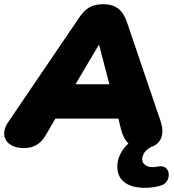

<svg xmlns="http://www.w3.org/2000/svg" viewBox="-38 -698 831 918"><path d="M75 10C124 10 157 -11 179 -49L227 -131H528L540 -82C548 -50 560 -27 576 -12C544 17 523 56 523 98C523 161 566 200 656 200C678 200 710 196 732 189C786 172 780 86 719 98C704 101 696 101 689 101C663 101 642 86 642 63C642 44 654 20 686 4C728 -10 751 -50 731 -115L570 -589C551 -649 515 -678 457 -678C399 -678 368 -657 336 -607L-1 -111C-44 -43 -1 10 75 10ZM434 -483H436L485 -295H323Z"/></svg>

Font: SN Pro Black
Style: Italic
Weight: 900
Italic angle: -9°
Designer: Tobias Whetton
Foundry: Supernotes
Version: Version 1.001;Glyphs 3.2 (3249)